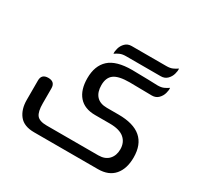

<svg xmlns="http://www.w3.org/2000/svg" viewBox="-156 -924 1141 1107"><g transform="rotate(30 415.0 -370.0)"><path d="M765 -163Q765 -88 728 -45Q691 -2 620 -2H195Q127 -2 96 -41Q65 -80 65 -143V-272Q65 -315 110 -315Q155 -315 155 -271V-172Q155 -116 172.5 -94Q190 -72 238 -72H582Q627 -72 651 -98Q675 -124 675 -165Q675 -211 644 -237.5Q613 -264 548 -264H450Q379 -264 342 -306.5Q305 -349 305 -426Q305 -509 352.5 -552.5Q400 -596 506 -596L614 -594L676 -592Q700 -592 716 -599Q732 -606 746 -616Q748 -601 742 -580Q736 -558 719.5 -541.5Q703 -525 677 -525L528 -527Q456 -527 425.5 -504.5Q395 -482 395 -432Q395 -385 418.5 -359.5Q442 -334 488 -334H566Q765 -334 765 -163ZM369 -659Q375 -681 391.5 -697.5Q408 -714 434 -714H665Q689 -714 705 -721Q721 -728 735 -738Q737 -723 731 -702Q725 -680 708.5 -663.5Q692 -647 666 -647H435Q411 -647 395 -640Q379 -633 365 -623Q363 -638 369 -659Z"/></g></svg>

Font: El Messiri
Style: Regular
Weight: 400
Designer: Mohamed Gaber
Foundry: Kief Type Foundry
Version: Version 2.006